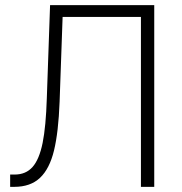

<svg xmlns="http://www.w3.org/2000/svg" viewBox="-20 -727 710 747"><path d="M19.5 -47.9H37.1Q80.6 -47.9 106.7 -77.4Q132.8 -106.9 145.8 -170.9Q158.7 -234.9 162.1 -343.8L174.8 -707H580.1V0H528.3V-661.1H223.6L211.9 -331.1Q207.5 -213.4 190.2 -141.8Q172.9 -70.3 135.7 -35.2Q98.6 0 35.2 0H19.5Z"/></svg>

Font: Pretendard ExtraLight
Style: Regular
Weight: 200
Designer: Base glyphs from Inter by Rasmus Andersson; Hangeul glyphs from Noto Sans CJK(Source Han Sans) by Jang Soo-young and Kan
Foundry: Kil Hyung-jin
Version: Version 1.309